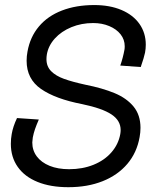

<svg xmlns="http://www.w3.org/2000/svg" viewBox="-20 -748 640 779"><path d="M24 -164.5Q24 -185 27.5 -204Q32.5 -234 49 -269L137.5 -263Q127.5 -240 122 -224Q116.5 -208 113 -190Q111 -176 111 -170Q111 -138 129.2 -113.5Q147.5 -89 181.2 -75.2Q215 -61.5 260.5 -61.5Q315 -61.5 359.5 -79.5Q404 -97.5 432.2 -130Q460.5 -162.5 468 -204Q469.5 -213 469.5 -220.5Q469.5 -259 432.2 -283.8Q395 -308.5 313.5 -325.5Q205 -346.5 146.5 -387Q88 -427.5 88 -501.5Q88 -520.5 91.5 -538.5Q102 -598 137.8 -640.5Q173.5 -683 231 -705.2Q288.5 -727.5 362.5 -727.5Q425.5 -727.5 472.8 -707.5Q520 -687.5 545.8 -651Q571.5 -614.5 571.5 -566.5Q571.5 -551 568.5 -534.5Q564.5 -515 551 -476L468 -482Q479 -513.5 485 -546.5Q486 -551.5 486 -560.5Q486 -587.5 469.2 -608.8Q452.5 -630 423.2 -642.2Q394 -654.5 358 -654.5Q310.5 -654.5 269.8 -637.8Q229 -621 202.5 -591.8Q176 -562.5 170 -526.5Q168.5 -517 168.5 -508Q168.5 -478.5 187.5 -459.2Q206.5 -440 239.8 -428Q273 -416 325.5 -404.5Q396 -390.5 444.8 -370.2Q493.5 -350 521.8 -315.8Q550 -281.5 550 -229.5Q550 -211 546.5 -192Q535.5 -129 496.8 -83.2Q458 -37.5 396.8 -13Q335.5 11.5 257.5 11.5Q185 11.5 132.5 -9.8Q80 -31 52 -70.8Q24 -110.5 24 -164.5Z"/></svg>

Font: JuliaMono
Style: Italic
Weight: 400
Italic angle: -9°
Monospace: yes
Designer: cormullion
Foundry: corm
Version: Version 0.057; ttfautohint (v1.8.4)